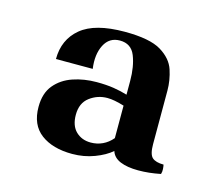

<svg xmlns="http://www.w3.org/2000/svg" viewBox="-59 -740 548 474"><g transform="rotate(15 215.0 -502.5)"><path d="M346 -552V-415Q346 -389 355 -381Q364 -373 384 -373Q385 -369 385.5 -362Q386 -355 384 -349Q369 -346 355 -344.5Q341 -343 327 -343Q299 -343 281 -350.5Q263 -358 258 -374L251 -405V-551Q251 -588 240.5 -614.5Q230 -641 201 -641Q174 -641 161.5 -616.5Q149 -592 154 -556H60Q60 -606 95.5 -635.5Q131 -665 207 -665Q271 -665 300 -647.5Q329 -630 337.5 -604Q346 -578 346 -552ZM159 -340Q109 -340 79 -362.5Q49 -385 49 -431Q49 -466 66.5 -487Q84 -508 112 -517.5Q140 -527 172 -527Q197 -527 216 -524Q235 -521 251 -516V-488Q225 -496 208 -496Q183 -496 163 -481Q143 -466 143 -436Q143 -408 158 -393.5Q173 -379 196 -379Q212 -379 226 -385.5Q240 -392 251 -405L258 -374Q242 -360 215.5 -350Q189 -340 159 -340Z"/></g></svg>

Font: Poltawski Nowy
Style: Bold
Weight: 700
Designer: Adam Pótawski, Mateusz Machalski, Borys Kosmynka, Ania Wieluska
Foundry: Capitalics.wtf
Version: Version 1.001;gftools[0.9.25]